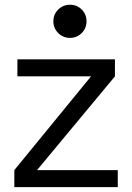

<svg xmlns="http://www.w3.org/2000/svg" viewBox="-20 -772 544 792"><path d="M39.1 0V-70.3L355.5 -457H51.8V-527.3H454.1V-457L132.8 -70.3H465.8V0ZM268.6 -615.7Q240.2 -615.7 220.2 -635.7Q200.2 -655.8 200.2 -684.1Q200.2 -712.9 220.2 -732.7Q240.2 -752.4 268.6 -752.4Q297.4 -752.4 317.1 -732.7Q336.9 -712.9 336.9 -684.1Q336.9 -655.8 317.1 -635.7Q297.4 -615.7 268.6 -615.7Z"/></svg>

Font: Schibsted Grotesk
Style: Regular
Weight: 400
Designer: Bakken & Baeck AS, Henrik Kongsvoll
Foundry: Schibsted ASA
Version: Version 1.100; ttfautohint (v1.8.4.7-5d5b);gftools[0.9.25]